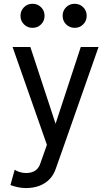

<svg xmlns="http://www.w3.org/2000/svg" viewBox="-20 -752 566 997"><path d="M269.5 124.5 313.5 0 491.7 -507.8H399.4L268.6 -109.4L137.7 -507.8H45.4L223.6 0L188 100.6Q180.2 123 161.6 134.8Q143.1 146.5 114.7 146.5Q99.1 146.5 82.5 141.4Q65.9 136.2 56.2 129.4L34.2 209Q50.8 215.3 72.5 220Q94.2 224.6 114.7 224.6Q153.3 224.6 184.3 212.9Q215.3 201.2 237.1 178.7Q258.8 156.2 269.5 124.5ZM305.2 -669.9Q305.2 -643.6 323.2 -625.5Q341.3 -607.4 367.7 -607.4Q394 -607.4 412.1 -625.5Q430.2 -643.6 430.2 -669.9Q430.2 -696.3 412.1 -714.4Q394 -732.4 367.7 -732.4Q341.3 -732.4 323.2 -714.4Q305.2 -696.3 305.2 -669.9ZM86.4 -669.9Q86.4 -643.6 104.5 -625.5Q122.6 -607.4 148.9 -607.4Q175.3 -607.4 193.4 -625.5Q211.4 -643.6 211.4 -669.9Q211.4 -696.3 193.4 -714.4Q175.3 -732.4 148.9 -732.4Q122.6 -732.4 104.5 -714.4Q86.4 -696.3 86.4 -669.9Z"/></svg>

Font: Giphurs
Style: Regular
Weight: 400
Version: Version 2.010